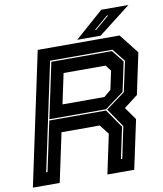

<svg xmlns="http://www.w3.org/2000/svg" viewBox="-104 -923 849 997"><g transform="rotate(-10 321.0 -424.0)"><path d="M-12 0 137 -700H568.5L649.5 -597L603.5 -380L530.5 -324L577.5 -257.5L522.5 0H381L425 -207.5L386 -257.5H184.5L129.5 0ZM70 -66.5H77L132.5 -328.5H431.5L499 -231L464 -66.5H471L506 -233L438.5 -332L539 -406L573.5 -565.5L519.5 -633.5H190.5ZM214.5 -399H435.5L472.5 -430L493.5 -528L469.5 -558.5H248.5ZM134 -335 196 -627H515.5L566 -563.5L533 -408.5L433 -335ZM348 -716 498 -848H641.5L471.5 -716ZM447.5 -750H454.5L528.5 -813H521Z"/></g></svg>

Font: Tourney ExtraBold
Style: Italic
Weight: 800
Italic angle: -12°
Version: Version 1.015